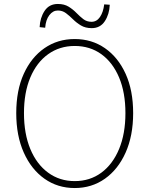

<svg xmlns="http://www.w3.org/2000/svg" viewBox="-20 -936 754 969"><path d="M357 13Q271 13 204.5 -34Q138 -81 100 -166Q62 -251 62 -365Q62 -480 100 -563.5Q138 -647 204.5 -693Q271 -739 357 -739Q443 -739 509.5 -693Q576 -647 614 -563.5Q652 -480 652 -365Q652 -251 614 -166Q576 -81 509.5 -34Q443 13 357 13ZM357 -22Q434 -22 491.5 -64.5Q549 -107 581 -184Q613 -261 613 -365Q613 -469 581 -545Q549 -621 491.5 -662.5Q434 -704 357 -704Q281 -704 223 -662.5Q165 -621 133 -545Q101 -469 101 -365Q101 -261 133 -184Q165 -107 223 -64.5Q281 -22 357 -22ZM443 -794Q411 -794 388.5 -807.5Q366 -821 348.5 -838.5Q331 -856 313 -869.5Q295 -883 272 -883Q247 -883 229 -859.5Q211 -836 208 -796L180 -799Q182 -846 205 -881Q228 -916 272 -916Q304 -916 326 -902.5Q348 -889 365.5 -871Q383 -853 400.5 -839.5Q418 -826 442 -826Q468 -826 484.5 -850Q501 -874 506 -914L534 -912Q532 -864 509 -829Q486 -794 443 -794Z"/></svg>

Font: Shanggu Sans SC VF
Style: Regular
Weight: 250
Designer: GuiWonder
Version: Version 1.021